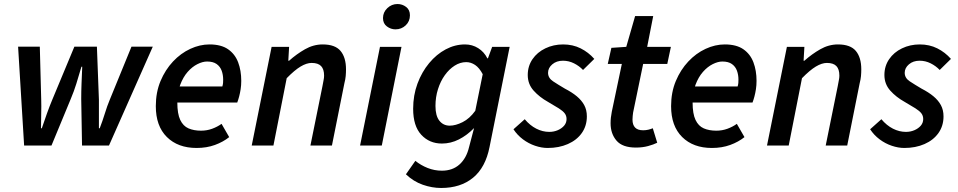

<svg xmlns="http://www.w3.org/2000/svg" viewBox="-20 -724 4765 955"><path d="M100 0 70 -492H178L185 -228Q186 -197 185 -159.5Q184 -122 184 -86H188Q200 -122 213.5 -159.5Q227 -197 240 -228L350 -492H462L472 -228Q472 -197 472 -159.5Q472 -122 472 -86H476Q490 -122 501.5 -159.5Q513 -197 526 -228L634 -492H740L522 0H388L384 -232Q384 -270 385.5 -307Q387 -344 389 -392H385Q371 -344 359.5 -307Q348 -270 332 -232L236 0Z M958 12Q865 12 810 -42.5Q755 -97 755 -196Q755 -265 778.5 -321Q802 -377 840.5 -418Q879 -459 926.5 -481Q974 -503 1022 -503Q1080 -503 1114.5 -479Q1149 -455 1164.5 -414Q1180 -373 1180 -322Q1180 -300 1177 -280.5Q1174 -261 1169.5 -244Q1165 -227 1160 -214H833L842 -294H1086Q1089 -305 1089.5 -311.5Q1090 -318 1090 -328Q1090 -352 1082.5 -372.5Q1075 -393 1057.5 -405.5Q1040 -418 1010 -418Q988 -418 962 -405Q936 -392 913.5 -366.5Q891 -341 876.5 -302.5Q862 -264 862 -214Q862 -158 876.5 -127.5Q891 -97 917.5 -85.5Q944 -74 980 -74Q1009 -74 1035 -83.5Q1061 -93 1082 -108L1120 -42Q1090 -18 1049 -3Q1008 12 958 12Z M1232 0 1331 -491H1418L1414 -422H1418Q1455 -455 1497 -479Q1539 -503 1585 -503Q1647 -503 1674 -470.5Q1701 -438 1701 -379Q1701 -362 1699.5 -345.5Q1698 -329 1693 -310L1631 0H1524L1584 -296Q1587 -314 1589.5 -325.5Q1592 -337 1592 -348Q1592 -380 1577 -395.5Q1562 -411 1530 -411Q1505 -411 1475 -393Q1445 -375 1406 -335L1340 0Z M1771 0 1870 -491H1977L1879 0ZM1947 -578Q1924 -578 1904.5 -592.5Q1885 -607 1885 -634Q1885 -663 1906.5 -683.5Q1928 -704 1957 -704Q1981 -704 2000 -689.5Q2019 -675 2019 -648Q2019 -618 1998 -598Q1977 -578 1947 -578Z M2174 211Q2129 211 2083 195Q2037 179 1999 143L2046 76Q2073 98 2107 111.5Q2141 125 2178 125Q2231 125 2265.5 94Q2300 63 2313 8L2338 -87Q2303 -51 2262.5 -30.5Q2222 -10 2178 -10Q2116 -10 2075.5 -53.5Q2035 -97 2035 -183Q2035 -250 2056.5 -308Q2078 -366 2114.5 -410Q2151 -454 2197 -478.5Q2243 -503 2293 -503Q2329 -503 2358.5 -484.5Q2388 -466 2404 -434H2407L2428 -491H2515L2415 7Q2395 109 2333 160Q2271 211 2174 211ZM2217 -99Q2246 -99 2281 -116.5Q2316 -134 2344 -173L2381 -355Q2364 -387 2343 -401Q2322 -415 2299 -415Q2269 -415 2241.5 -397.5Q2214 -380 2192.5 -350Q2171 -320 2158.5 -280.5Q2146 -241 2146 -197Q2146 -148 2165.5 -123.5Q2185 -99 2217 -99Z M2704 12Q2674 12 2641.5 1Q2609 -10 2581 -31Q2553 -52 2534 -81L2590 -131Q2616 -100 2647.5 -84Q2679 -68 2712 -68Q2735 -68 2754.5 -76.5Q2774 -85 2786 -99Q2798 -113 2798 -132Q2798 -148 2789 -160Q2780 -172 2759.5 -185Q2739 -198 2706 -217Q2663 -241 2634 -273.5Q2605 -306 2605 -351Q2605 -395 2628.5 -429.5Q2652 -464 2692.5 -483.5Q2733 -503 2781 -503Q2829 -503 2868 -483.5Q2907 -464 2936 -431L2880 -376Q2861 -396 2835 -409Q2809 -422 2780 -422Q2748 -422 2727 -404Q2706 -386 2706 -362Q2706 -336 2731 -319.5Q2756 -303 2790 -283Q2825 -265 2849 -245Q2873 -225 2886 -201Q2899 -177 2899 -145Q2899 -98 2874 -62.5Q2849 -27 2804.5 -7.5Q2760 12 2704 12Z M3143 10Q3076 10 3046.5 -24.5Q3017 -59 3017 -111Q3017 -125 3018.5 -139Q3020 -153 3023 -168L3073 -406H3003L3021 -486L3095 -491L3139 -644H3229L3199 -491H3317L3299 -406H3179L3129 -164Q3128 -155 3127 -147Q3126 -139 3126 -129Q3126 -103 3139 -89.5Q3152 -76 3179 -76Q3193 -76 3205 -79Q3217 -82 3227 -86L3249 -14Q3231 -5 3203.5 2.5Q3176 10 3143 10Z M3521 12Q3428 12 3373 -42.5Q3318 -97 3318 -196Q3318 -265 3341.5 -321Q3365 -377 3403.5 -418Q3442 -459 3489.5 -481Q3537 -503 3585 -503Q3643 -503 3677.5 -479Q3712 -455 3727.5 -414Q3743 -373 3743 -322Q3743 -300 3740 -280.5Q3737 -261 3732.5 -244Q3728 -227 3723 -214H3396L3405 -294H3649Q3652 -305 3652.5 -311.5Q3653 -318 3653 -328Q3653 -352 3645.5 -372.5Q3638 -393 3620.5 -405.5Q3603 -418 3573 -418Q3551 -418 3525 -405Q3499 -392 3476.5 -366.5Q3454 -341 3439.5 -302.5Q3425 -264 3425 -214Q3425 -158 3439.5 -127.5Q3454 -97 3480.5 -85.5Q3507 -74 3543 -74Q3572 -74 3598 -83.5Q3624 -93 3645 -108L3683 -42Q3653 -18 3612 -3Q3571 12 3521 12Z M3795 0 3894 -491H3981L3977 -422H3981Q4018 -455 4060 -479Q4102 -503 4148 -503Q4210 -503 4237 -470.5Q4264 -438 4264 -379Q4264 -362 4262.5 -345.5Q4261 -329 4256 -310L4194 0H4087L4147 -296Q4150 -314 4152.5 -325.5Q4155 -337 4155 -348Q4155 -380 4140 -395.5Q4125 -411 4093 -411Q4068 -411 4038 -393Q4008 -375 3969 -335L3903 0Z M4478 12Q4448 12 4415.5 1Q4383 -10 4355 -31Q4327 -52 4308 -81L4364 -131Q4390 -100 4421.5 -84Q4453 -68 4486 -68Q4509 -68 4528.5 -76.5Q4548 -85 4560 -99Q4572 -113 4572 -132Q4572 -148 4563 -160Q4554 -172 4533.5 -185Q4513 -198 4480 -217Q4437 -241 4408 -273.5Q4379 -306 4379 -351Q4379 -395 4402.5 -429.5Q4426 -464 4466.5 -483.5Q4507 -503 4555 -503Q4603 -503 4642 -483.5Q4681 -464 4710 -431L4654 -376Q4635 -396 4609 -409Q4583 -422 4554 -422Q4522 -422 4501 -404Q4480 -386 4480 -362Q4480 -336 4505 -319.5Q4530 -303 4564 -283Q4599 -265 4623 -245Q4647 -225 4660 -201Q4673 -177 4673 -145Q4673 -98 4648 -62.5Q4623 -27 4578.5 -7.5Q4534 12 4478 12Z"/></svg>

Font: Source Sans 3 ExtraLight SemiBold
Style: Italic
Weight: 600
Italic angle: -11°
Version: Version 3.052;hotconv 1.1.0;makeotfexe 2.6.0